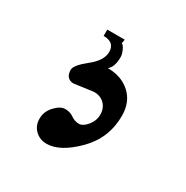

<svg xmlns="http://www.w3.org/2000/svg" viewBox="-85 -84 433 447"><g transform="rotate(30 131.5 139.5)"><path d="M129 130 77 137Q68 137 62 131Q56 125 56 112.5Q56 100 84.5 77.5Q113 55 113 32Q113 6 83 6V-11H130L128 0Q132 0 137 10.5Q142 21 142 29Q142 56 129 66Q166 66 189.5 87.5Q213 109 213 146Q213 206 171 248Q129 290 93 290Q75 290 62.5 278Q50 266 50 247Q50 228 64 213Q78 198 91 198Q104 198 114 205Q124 212 135 212Q146 212 157 198.5Q168 185 168 168.5Q168 152 157.5 141Q147 130 129 130Z"/></g></svg>

Font: Macondo
Style: Regular
Weight: 400
Version: Version 2.001